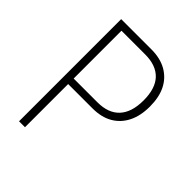

<svg xmlns="http://www.w3.org/2000/svg" viewBox="-198 -821 937 937"><g transform="rotate(45 270.0 -352.5)"><path d="M92 0V-705H301Q362 -705 405 -680.5Q448 -656 470.5 -611.5Q493 -567 493 -502Q493 -438 470 -392.5Q447 -347 404.5 -322.5Q362 -298 301 -298H133V0ZM133 -336H297Q372 -336 411 -378Q450 -420 450 -502Q450 -584 411 -625Q372 -666 297 -666H133Z"/></g></svg>

Font: Nunito Sans 10pt Condensed ExtraLight
Style: Regular
Weight: 250
Width: 3
Designer: Vernon Adams
Foundry: Vernon Adams
Version: Version 3.101;gftools[0.9.27]